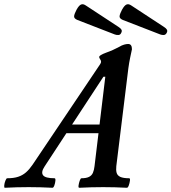

<svg xmlns="http://www.w3.org/2000/svg" viewBox="-97 -885 811 908"><path d="M-74 3Q-78 3 -77 -8Q-76 -19 -71.5 -30.5Q-67 -42 -63 -42Q-32 -42 -11 -49Q10 -56 26 -70Q42 -84 57 -106L377 -582Q379 -585 380 -588Q381 -591 381 -593Q381 -596 380 -598.5Q379 -601 377 -604Q375 -607 373.5 -610Q372 -613 372 -615Q372 -620 380.5 -625Q389 -630 405 -636Q422 -642 437.5 -649Q453 -656 466 -663Q479 -671 490 -674Q501 -677 509 -677Q527 -677 527 -652Q523 -633 518.5 -612Q514 -591 510 -562L453 -99Q451 -81 454.5 -68Q458 -55 472 -48.5Q486 -42 514 -42Q519 -42 517.5 -30.5Q516 -19 512 -8Q508 3 503 3Q446 0 391 0Q335 0 278 3Q273 3 274.5 -8Q276 -19 280 -30.5Q284 -42 288 -42Q311 -42 324 -48.5Q337 -55 342.5 -68Q348 -81 350 -99L401 -522H392L114 -98Q96 -71 106.5 -56.5Q117 -42 161 -42Q166 -42 165 -30.5Q164 -19 160 -8Q156 3 151 3Q94 0 39 0Q-18 0 -74 3ZM185 -255 214 -296H430L423 -255ZM446 -722 268 -791Q252 -798 253.5 -809Q255 -820 265 -839Q276 -859 286 -863.5Q296 -868 309 -859L463 -758Q474 -751 477.5 -744.5Q481 -738 476 -729Q472 -720 463 -719.5Q454 -719 446 -722ZM661 -722 483 -791Q467 -798 468.5 -809Q470 -820 480 -839Q491 -859 501 -863.5Q511 -868 524 -859L678 -758Q689 -751 692.5 -744.5Q696 -738 691 -729Q686 -720 677.5 -719.5Q669 -719 661 -722Z"/></svg>

Font: Junicode VF
Style: Italic
Weight: 400
Italic angle: -11°
Designer: Peter S. Baker
Version: Version 2.209